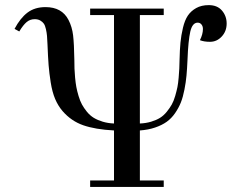

<svg xmlns="http://www.w3.org/2000/svg" viewBox="-20 -734 928 754"><path d="M37.1 -620.6Q59.6 -663.1 88.1 -684.6Q116.7 -706.1 158.7 -706.1Q223.1 -706.1 249 -655.8Q263.2 -628.4 267.1 -595Q271 -561.5 272 -498Q272 -478.5 272.5 -464.6Q272.9 -450.7 274.9 -429.4Q276.9 -408.2 279.8 -392.3Q282.7 -376.5 288.6 -356.9Q294.4 -337.4 302 -323.5Q309.6 -309.6 321.5 -294.9Q333.5 -280.3 348.4 -271.2Q363.3 -262.2 383.5 -256.1Q403.8 -250 427.7 -249V-674.8H334V-700.2H623V-674.8H529.3V-249Q553.2 -250 573.5 -256.1Q593.8 -262.2 608.4 -271.2Q623 -280.3 635 -295.2Q647 -310.1 654.5 -323.5Q662.1 -336.9 668 -357.2Q673.8 -377.4 676.8 -392.1Q679.7 -406.7 681.6 -429.2Q683.6 -451.7 684.1 -464.4Q684.6 -477.1 685.1 -498Q686 -538.6 688.7 -566.9Q691.4 -595.2 698.5 -625Q705.6 -654.8 717.8 -672.9Q730 -690.9 750.5 -702.4Q771 -713.9 799.8 -713.9Q833.5 -713.9 851.8 -692.4Q870.1 -670.9 870.1 -641.6Q870.1 -611.3 850.8 -590.6Q831.5 -569.8 804.7 -569.8Q781.2 -569.8 765.1 -576.2Q776.9 -599.6 776.9 -620.1Q776.9 -630.9 771.2 -637.9Q765.6 -645 756.3 -645Q735.4 -645 727.3 -609.9Q719.2 -574.7 716.3 -498.5Q714.8 -463.9 712.4 -437.5Q710 -411.1 704.3 -382.1Q698.7 -353 690.2 -331.5Q681.6 -310.1 667.5 -289.6Q653.3 -269 634.5 -255.6Q615.7 -242.2 589.1 -233.2Q562.5 -224.1 529.3 -221.7V-25.4H623V0H334V-25.4H427.7V-221.7Q354 -225.6 306.6 -242.2Q259.3 -258.8 225.6 -297.9Q208 -318.4 196.5 -345.5Q185.1 -372.6 179.2 -409.9Q173.3 -447.3 170.9 -478Q168.5 -508.8 166.5 -559.6Q165.5 -580.6 164.6 -592.8Q163.6 -605 160.4 -619.4Q157.2 -633.8 152.1 -641.1Q147 -648.4 137.9 -653.6Q128.9 -658.7 116.2 -658.7Q98.1 -658.7 84.5 -647.2Q70.8 -635.7 55.7 -610.4Z"/></svg>

Font: Theano Didot
Style: Regular
Weight: 400
Designer: Alexey Kryukov
Version: Version 2.0